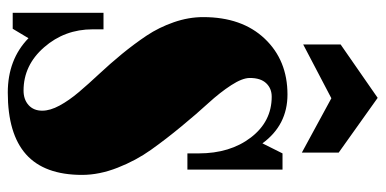

<svg xmlns="http://www.w3.org/2000/svg" viewBox="-260 -684 957 476"><g transform="rotate(90 218.0 -446.5)"><path d="M360.8 -433.1V-460.9Q360.8 -539.1 321.3 -590.6Q281.7 -642.1 220.2 -642.1Q199.7 -642.1 186.8 -628.4Q173.8 -614.7 173.8 -587.9Q173.8 -569.3 191.7 -541.7Q209.5 -514.2 236.1 -485.1Q262.7 -456.1 293.9 -418.2Q325.2 -380.4 351.8 -343Q378.4 -305.7 396.2 -260.3Q414.1 -214.8 414.1 -171.9Q414.1 -78.6 363.3 -33.2Q312.5 12.2 210 12.2Q127.9 12.2 75.2 -39.1L51.8 0H12.2V-225.1H53.2V-198.2Q53.2 -128.9 97.7 -77.9Q142.1 -26.9 205.1 -26.9Q227.1 -26.9 241 -39.3Q254.9 -51.8 254.9 -73.2Q254.9 -92.8 242.2 -116.2Q229.5 -139.6 209 -163.8Q188.5 -188 163.6 -214.6Q138.7 -241.2 114 -271.2Q89.4 -301.3 68.8 -332Q48.3 -362.8 35.6 -399.4Q22.9 -436 22.9 -472.2Q22.9 -568.4 76.4 -624.8Q129.9 -681.2 214.8 -681.2Q290.5 -681.2 335.9 -619.1L360.8 -668.9H400.9V-433.1ZM90.8 -813 223.1 -904.8 358.9 -808.1V-716.8L224.1 -790L90.8 -720.2Z"/></g></svg>

Font: Lletraferida
Style: Heavy
Weight: 900
Designer: Josep Patau Bellart
Foundry: Josep Patau Bellart
Version: Version 1.000